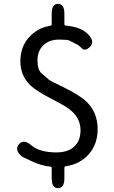

<svg xmlns="http://www.w3.org/2000/svg" viewBox="-20 -856 595 999"><path d="M282 123Q249 123 249 71V18Q249 12 243 11Q197 7 146 -16.5Q95 -40 92 -43Q54 -77 79 -106Q104 -134 143 -100Q187 -63 273 -63Q334 -63 366.5 -93.5Q399 -124 399 -178Q399 -236 354 -277Q327 -302 253 -339Q171 -381 139 -411Q86 -462 86 -537Q86 -612 131 -662Q176 -712 242 -722Q249 -723 249 -730V-784Q249 -836 282 -836Q315 -836 315 -784V-730Q315 -724 321 -723Q402 -716 439 -677Q475 -639 449 -613Q423 -588 406.5 -604Q390 -620 386 -622Q364 -634 341 -645Q331 -650 288 -650Q236 -650 205.5 -620.5Q175 -591 175 -542Q175 -493 196 -475Q216 -458 236 -440Q240 -436 309 -403Q396 -360 430 -327Q488 -271 488 -184Q488 -105 441.5 -53Q395 -1 322 9Q315 10 315 17V71Q315 123 282 123Z"/></svg>

Font: Resource Han Rounded CN
Style: Regular
Weight: 400
Designer: Cyano Hao (round all glyphs); Ryoko NISHIZUKA  (kana, bopomofo & ideographs); Paul D. Hunt (Latin, Greek & Cyrillic); Sa
Foundry: Cyano Hao
Version: 0.990